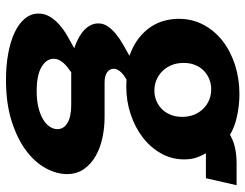

<svg xmlns="http://www.w3.org/2000/svg" viewBox="-111 -456 839 657"><g transform="rotate(90 308.5 -127.5)"><path d="M227.5 48.3Q219.2 54.2 210.9 60.5Q202.6 66.9 196 74.2Q189.5 81.5 185.3 90.1Q181.2 98.6 181.2 108.4Q181.2 133.3 209.2 149.9Q237.3 166.5 291.5 166.5Q323.7 166.5 348.1 160.4Q372.6 154.3 388.9 144.3Q405.3 134.3 413.6 121.6Q421.9 108.9 421.9 95.7Q421.9 73.7 400.4 61Q378.9 48.3 340.3 48.3ZM145 38.1Q103.5 23.9 81.8 2.7Q60.1 -18.6 60.1 -44.4Q60.1 -61.5 69.8 -76.2Q79.6 -90.8 95.2 -103.8Q110.8 -116.7 130.6 -128.2Q150.4 -139.6 170.9 -150.9Q134.3 -164.1 110.1 -183.3Q85.9 -202.6 71.3 -225.1Q56.6 -247.6 50.5 -272Q44.4 -296.4 44.4 -319.8Q44.4 -365.7 64.7 -404.1Q85 -442.4 120.1 -469.7Q155.3 -497.1 202.1 -512.2Q249 -527.3 302.2 -527.3Q321.3 -527.3 340.6 -525.1Q359.9 -522.9 377.9 -519Q396 -515.1 412.1 -509Q428.2 -502.9 440.9 -495.1Q448.2 -499 457.5 -503.2Q466.8 -507.3 478.5 -510.5Q490.2 -513.7 505.4 -515.6Q520.5 -517.6 539.6 -517.6H613.8L589.8 -412.6H504.4Q510.7 -402.3 518.1 -383.5Q525.4 -364.7 525.4 -338.4Q525.4 -295.4 504.9 -259Q484.4 -222.7 450 -196.3Q415.5 -169.9 370.6 -155Q325.7 -140.1 276.9 -140.1Q271 -140.1 264.9 -140.4Q258.8 -140.6 252.4 -141.1Q246.6 -137.7 240.2 -133.3Q233.9 -128.9 228.3 -123.3Q222.7 -117.7 219 -111.1Q215.3 -104.5 215.3 -97.2Q215.3 -83.5 227.3 -74.7Q239.3 -65.9 261.7 -65.9H380.9Q416 -65.9 450.9 -58.6Q485.8 -51.3 513.4 -35.6Q541 -20 558.3 4.4Q575.7 28.8 575.7 63Q575.7 98.1 555.7 135.3Q535.6 172.4 495.4 202.6Q455.1 232.9 394.5 252.2Q334 271.5 253.4 271.5Q204.6 271.5 163.1 263.9Q121.6 256.3 91.1 241.9Q60.5 227.5 43.5 206.8Q26.4 186 26.4 160.2Q26.4 138.7 37.4 120.8Q48.3 103 65.4 88.1Q82.5 73.2 103.8 61Q125 48.8 145 38.1ZM195.3 -336.4Q195.3 -314 202.6 -295.7Q210 -277.3 222.9 -264.2Q235.8 -251 252.9 -243.7Q270 -236.3 289.6 -236.3Q308.1 -236.3 324.5 -242.9Q340.8 -249.5 353.3 -262Q365.7 -274.4 372.8 -292Q379.9 -309.6 379.9 -331.5Q379.9 -353.5 372.6 -371.8Q365.2 -390.1 352.3 -403.3Q339.4 -416.5 322.3 -423.6Q305.2 -430.7 285.6 -430.7Q267.1 -430.7 250.7 -424.1Q234.4 -417.5 221.9 -405.3Q209.5 -393.1 202.4 -375.7Q195.3 -358.4 195.3 -336.4Z"/></g></svg>

Font: Proza Libre
Style: Bold
Weight: 700
Designer: Jasper de Waard
Foundry: Jasper de Waard
Version: Version 1.000; ttfautohint (v1.4.1.8-43bc)